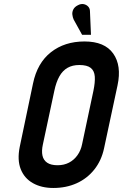

<svg xmlns="http://www.w3.org/2000/svg" viewBox="-20 -923 611 954"><path d="M427 -867Q427 -881 418 -890.5Q409 -900 395.5 -902.5Q382 -905 367 -897Q351 -889 344.5 -876.5Q338 -864 339.5 -850.5Q341 -837 346 -826L388 -750H432ZM144 -508 78 -193Q65 -128 83 -82.5Q101 -37 143.5 -13Q186 11 245 11Q309 11 361 -12.5Q413 -36 448.5 -80.5Q484 -125 497 -186L564 -499Q585 -597 542.5 -657Q500 -717 400 -717Q301 -717 233 -663.5Q165 -610 144 -508ZM193 -205 250 -472Q259 -515 275 -543.5Q291 -572 315.5 -586Q340 -600 374 -600Q413 -600 431 -585.5Q449 -571 451 -542.5Q453 -514 444 -471L388 -207Q382 -176 365 -152Q348 -128 323 -115Q298 -102 266 -102Q233 -102 214.5 -114.5Q196 -127 191 -150Q186 -173 193 -205Z"/></svg>

Font: Advent Pro
Style: Italic
Weight: 400
Italic angle: -12°
Designer: VivaRado, Andreas Kalpakidis
Foundry: VivaRado, Andreas Kalpakidis
Version: Version 3.000